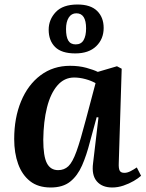

<svg xmlns="http://www.w3.org/2000/svg" viewBox="-20 -818 646 852"><path d="M507 -94Q506 -71 511 -61Q516 -51 532 -51Q545 -51 559.5 -58.5Q574 -66 587 -75L606 -38Q594 -27 573.5 -15Q553 -3 528 5.5Q503 14 478 14Q433 14 409.5 -13.5Q386 -41 393 -94L417 -297L409 -298L379 -188Q364 -129 344 -83.5Q324 -38 291.5 -12Q259 14 205 14Q149 14 113.5 -14Q78 -42 60.5 -90.5Q43 -139 43 -201Q43 -295 73.5 -368.5Q104 -442 160 -484Q216 -526 291 -526Q331 -526 363.5 -517Q396 -508 414 -499L499 -524L520 -513ZM238 -63Q265 -63 283.5 -80.5Q302 -98 319.5 -146.5Q337 -195 361 -287L404 -449Q385 -460 359 -467Q333 -474 309 -474Q265 -474 234.5 -438.5Q204 -403 188.5 -341Q173 -279 172 -198Q172 -125 188 -94Q204 -63 238 -63ZM314 -581Q253 -581 224.5 -609.5Q196 -638 196 -686Q196 -731 227.5 -764.5Q259 -798 324 -798Q382 -798 411 -769.5Q440 -741 440 -694Q440 -645 407 -613Q374 -581 314 -581ZM316 -621Q340 -621 351 -640Q362 -659 362 -692Q362 -759 319 -759Q297 -759 285 -740Q273 -721 273 -689Q273 -655 283 -638Q293 -621 316 -621Z"/></svg>

Font: Literata 36pt SemiBold
Style: Italic
Weight: 600
Italic angle: -2°
Designer: Latin by Veronika Burian and Jose Scaglione. Greek by Irene Vlachou. Cyrillic by Vera Evstafieva
Foundry: TypeTogether
Version: Version 3.002